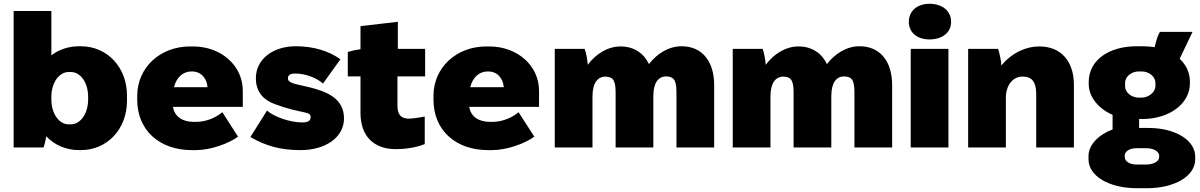

<svg xmlns="http://www.w3.org/2000/svg" viewBox="-20 -778 6332 1013"><path d="M398 14H406C546 14 650 -97 650 -246V-274C650 -423 546 -534 406 -534H398C342 -534 291 -517 251 -486V-720H52V0H210C215 -15 221 -38 224 -59C267 -13 328 14 398 14ZM342 -122C292 -122 251 -178 251 -253V-267C251 -342 292 -398 342 -398H354C405 -398 445 -342 445 -267V-253C445 -178 404 -122 354 -122Z M992 14H1014C1090 14 1186 -20 1236 -57L1153 -186C1120 -158 1069 -135 1014 -135H1003C942 -135 901 -163 893 -213V-214H1261V-299C1261 -431 1148 -533 998 -533H983C825 -533 704 -422 704 -272V-252C704 -90 822 14 992 14ZM898 -318C911 -371 947 -401 989 -401H993C1041 -401 1071 -365 1075 -318Z M1566 14C1697 14 1795 -53 1795 -153C1795 -262 1698 -296 1615 -317C1554 -333 1499 -336 1499 -364C1499 -380 1508 -390 1539 -390C1591 -390 1652 -367 1684 -337L1776 -465C1715 -510 1632 -534 1540 -534C1424 -534 1330 -469 1330 -365C1330 -290 1374 -249 1429 -229C1568 -177 1619 -193 1619 -161C1619 -140 1604 -132 1574 -132C1513 -132 1425 -161 1389 -195L1301 -55C1382 -8 1460 14 1566 14Z M2069 9C2113 9 2178 1 2221 -18V-163C2202 -160 2162 -152 2137 -152C2098 -152 2077 -171 2077 -219V-375H2223V-520H2079V-663L1882 -640V-518C1858 -515 1831 -509 1815 -504V-375H1882V-182C1882 -61 1951 9 2069 9Z M2555 14H2577C2653 14 2749 -20 2799 -57L2716 -186C2683 -158 2632 -135 2577 -135H2566C2505 -135 2464 -163 2456 -213V-214H2824V-299C2824 -431 2711 -533 2561 -533H2546C2388 -533 2267 -422 2267 -272V-252C2267 -90 2385 14 2555 14ZM2461 -318C2474 -371 2510 -401 2552 -401H2556C2604 -401 2634 -365 2638 -318Z M2907 0H3106V-269C3106 -342 3134 -372 3171 -374C3209 -373 3228 -362 3228 -292V0H3427V-270C3427 -343 3454 -373 3492 -375C3530 -374 3549 -363 3549 -293V0H3748V-329C3748 -455 3684 -534 3576 -534C3509 -534 3447 -496 3404 -440C3376 -498 3324 -533 3254 -533C3186 -533 3123 -493 3081 -436C3080 -458 3073 -498 3065 -520H2907Z M3846 0H4045V-269C4045 -342 4073 -372 4110 -374C4148 -373 4167 -362 4167 -292V0H4366V-270C4366 -343 4393 -373 4431 -375C4469 -374 4488 -363 4488 -293V0H4687V-329C4687 -455 4623 -534 4515 -534C4448 -534 4386 -496 4343 -440C4315 -498 4263 -533 4193 -533C4125 -533 4062 -493 4020 -436C4019 -458 4012 -498 4004 -520H3846Z M4884 -570C4953 -570 4998 -607 4998 -663C4998 -720 4952 -758 4884 -758C4819 -758 4775 -720 4775 -663C4775 -607 4818 -570 4884 -570ZM4785 0H4984V-520H4785Z M5088 0H5287V-263C5287 -324 5321 -374 5374 -374H5377C5423 -374 5447 -346 5447 -285V0H5646V-330C5646 -456 5577 -533 5464 -533H5461C5397 -533 5320 -502 5263 -432C5263 -454 5254 -497 5246 -520H5088Z M5724 -336C5724 -265 5777 -204 5850 -172V-95C5777 -68 5723 -14 5723 45V62C5723 152 5833 215 5978 215H6031C6177 215 6286 152 6286 62V49C6286 -40 6179 -103 6039 -103H5990V-150H6006C6150 -150 6258 -231 6258 -338V-346C6258 -396 6238 -436 6204 -468L6272 -610H6100C6092 -598 6082 -574 6072 -529C6052 -532 6030 -534 6008 -534H5977C5832 -534 5724 -462 5724 -344ZM5916 -340C5916 -377 5953 -401 5987 -401H6005C6039 -401 6076 -377 6076 -340V-324C6076 -291 6039 -263 6005 -263H5987C5953 -263 5916 -287 5916 -324ZM5914 44C5914 21 5939 4 5976 4H6029C6068 4 6096 22 6096 44V50C6096 72 6068 90 6029 90H5976C5940 90 5914 73 5914 50Z"/></svg>

Font: Fixel Display Black
Style: Regular
Weight: 900
Designer: AlfaBravo + MacPaw
Foundry: Kyrylo Tkachov, Marchela Mozhyna, Serhii Makarenko, Maria Weinstein, Zakhar Kryvoshyya
Version: Version 1.211